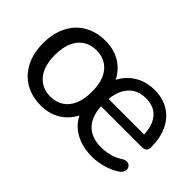

<svg xmlns="http://www.w3.org/2000/svg" viewBox="-73 -772 1058 1058"><g transform="rotate(45 455.5 -243.5)"><path d="M278 9Q207 9 154.5 -22Q102 -53 73 -110Q44 -167 44 -244Q44 -302 60.5 -348.5Q77 -395 108 -428Q139 -461 182 -478.5Q225 -496 278 -496Q352 -496 405 -459Q458 -422 482 -355H458Q480 -419 534 -457.5Q588 -496 661 -496Q726 -496 773 -467Q820 -438 845.5 -384.5Q871 -331 871 -256Q871 -240 861.5 -231.5Q852 -223 834 -223H497V-281H810L794 -268Q794 -320 778.5 -356Q763 -392 733.5 -411Q704 -430 660 -430Q613 -430 580.5 -407.5Q548 -385 531.5 -344.5Q515 -304 515 -251V-245Q515 -156 556 -109.5Q597 -63 676 -63Q707 -63 740 -71Q773 -79 805 -100Q820 -109 832.5 -108.5Q845 -108 853 -100.5Q861 -93 863 -82.5Q865 -72 859.5 -60Q854 -48 841 -39Q807 -16 762.5 -3.5Q718 9 677 9Q594 9 536 -27.5Q478 -64 455 -134H481Q457 -67 404.5 -29Q352 9 278 9ZM280 -63Q324 -63 356.5 -84Q389 -105 406.5 -145Q424 -185 424 -244Q424 -332 385 -378Q346 -424 280 -424Q237 -424 204.5 -403.5Q172 -383 154 -343Q136 -303 136 -244Q136 -156 175.5 -109.5Q215 -63 280 -63Z"/></g></svg>

Font: Nunito Medium
Style: Regular
Weight: 500
Designer: Vernon Adams
Foundry: Vernon Adams
Version: Version 3.601